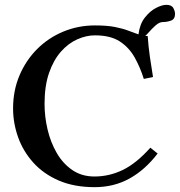

<svg xmlns="http://www.w3.org/2000/svg" viewBox="-20 -763 743 793"><path d="M667 -743Q689 -743 696 -729.5Q703 -716 703 -706Q703 -684 686.5 -678Q670 -672 653 -672Q638 -672 622 -657.5Q606 -643 594 -629Q582 -615 579 -615Q585 -614 590 -614Q593 -571 599 -528.5Q605 -486 612 -445L574 -437Q559 -485 536 -526Q513 -567 474.5 -592Q436 -617 372 -617Q336 -617 299 -600.5Q262 -584 231.5 -549.5Q201 -515 182.5 -461.5Q164 -408 164 -334Q164 -281 176.5 -228Q189 -175 214.5 -131Q240 -87 279 -60.5Q318 -34 370 -34Q431 -34 487 -61Q543 -88 601 -153L631 -129Q580 -62 515.5 -26Q451 10 371 10Q286 10 222.5 -17.5Q159 -45 117 -92Q75 -139 54.5 -197Q34 -255 34 -315Q34 -389 60.5 -451.5Q87 -514 133.5 -560.5Q180 -607 241.5 -632.5Q303 -658 372 -658Q422 -658 455 -651.5Q488 -645 511 -636Q534 -627 552 -621Q557 -663 578 -690Q599 -717 624 -730Q649 -743 667 -743Z"/></svg>

Font: Libertinus Serif SemiBold
Style: Regular
Weight: 600
Designer: Philipp H. Poll, Khaled Hosny
Foundry: Caleb Maclennan
Version: Version 7.051;RELEASE